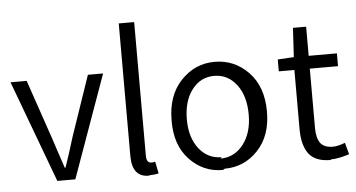

<svg xmlns="http://www.w3.org/2000/svg" viewBox="-54 -891 1866 1006"><g transform="rotate(-5 879.5 -388.0)"><path d="M210 0H304.7L498 -540H418L310.5 -225.6C304.7 -206.1 295.9 -177.7 284.2 -141.6C272.5 -105.5 263.7 -80.1 258.8 -65.4H254.9C226.6 -150.4 209 -202.1 203.1 -221.7L95.7 -536.1H10.7Z M693.4 12.7C710.9 12.7 727.5 10.7 742.2 6.8L729.5 -55.7C722.7 -53.7 715.8 -52.7 710 -52.7C692.4 -52.7 683.6 -65.4 683.6 -90.8V-793.9H602.5V-96.7C602.5 -22.5 631.8 14.6 690.4 14.6Z M1089.8 12.7C1158.2 12.7 1216.8 -12.7 1264.6 -63.5C1312.5 -114.3 1335.9 -181.6 1335.9 -266.6C1335.9 -353.5 1311.5 -422.9 1262.7 -473.6C1213.9 -524.4 1154.3 -549.8 1085 -549.8C1015.6 -549.8 956.1 -523.4 907.2 -471.7C858.4 -419.9 834 -350.6 834 -262.7C833 -176.8 856.4 -108.4 904.3 -57.6C952.1 -6.8 1010.7 18.6 1079.1 18.6ZM1079.1 -48.8C1030.3 -48.8 990.2 -68.4 960 -107.4C929.7 -146.5 914.1 -197.3 914.1 -260.7C914.1 -325.2 928.7 -377 959 -417C989.3 -457 1028.3 -476.6 1076.2 -476.6C1125 -476.6 1164.1 -456.1 1194.3 -416C1224.6 -376 1239.3 -323.2 1239.3 -258.8C1239.3 -194.3 1223.6 -142.6 1192.4 -102.5C1161.1 -62.5 1121.1 -42 1072.3 -42Z M1649.4 12.7C1672.9 12.7 1705.1 6.8 1745.1 -5.9L1728.5 -67.4C1703.1 -57.6 1681.6 -52.7 1665 -52.7C1633.8 -52.7 1611.3 -61.5 1598.6 -79.1C1585.9 -96.7 1579.1 -123 1579.1 -158.2V-470.7H1727.5V-538.1H1579.1V-691.4H1509.8L1501 -538.1L1416 -533.2V-470.7H1498V-161.1C1498 -104.5 1508.8 -60.5 1531.2 -30.3C1553.7 0 1591.8 15.6 1645.5 15.6Z"/></g></svg>

Font: Gen Shin Gothic P Normal
Style: Regular
Weight: 300
Designer: [Source Han Sans]
Ryoko NISHIZUKA  (kana & ideographs); Paul D. Hunt (Latin, Greek & Cyrillic); Wenlong ZHANG  (bopomofo
Version: Version 1.002.20150607